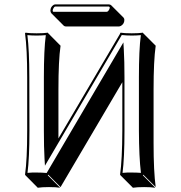

<svg xmlns="http://www.w3.org/2000/svg" viewBox="-20 -797 824 876"><path d="M104 -444.8Q104 -573.7 94.2 -645L96.2 -647.9Q114.3 -645 147 -645Q179.7 -645 198.2 -647.9L200.2 -645L256.3 -588.4Q246.6 -521.5 246.6 -388.7V-165.5L528.3 -644L527.8 -644.5L529.8 -647.9Q547.9 -645 581.1 -645Q613.3 -645 631.8 -647.9L633.8 -645L690.4 -588.4Q680.7 -521 680.7 -388.2V-143.6Q680.7 -14.6 690.4 56.6L633.8 0L631.8 2.9L688.5 59.6Q670.4 56.6 637.7 56.6Q605 56.6 586.4 59.6L529.8 2.9L527.8 0Q537.6 -68.4 538.1 -200.2V-421.9L256.3 56.6L200.2 0L198.2 2.9L254.4 59.6Q236.3 56.6 203.6 56.6Q171.4 56.6 152.3 59.6L96.2 2.9L94.2 0Q104 -68.4 104 -200.2ZM523.4 -676.3H279.8Q274.4 -676.8 271 -679.7L214.4 -736.3Q210.4 -741.2 210 -748Q210 -765.1 224.1 -774.4Q228.5 -776.9 231.9 -776.9H477.1Q483.4 -776.4 486.8 -773.4L543.5 -716.8Q547.4 -711.9 547.4 -706.5Q547.4 -688.5 532.2 -679.2Q527.3 -676.8 523.4 -676.3ZM466.8 -743.2Q473.6 -743.2 479.5 -756.3Q481 -760.3 481 -763.2Q479 -766.6 477.1 -767.1H231.9Q227.1 -767.1 221.7 -754.9Q220.2 -750.5 220.2 -748Q221.2 -743.7 223.1 -743.2ZM113.8 -444.8 114.3 -200.2Q114.3 -75.2 105.5 -8.3Q126.5 -10.3 147 -9.8Q171.9 -9.8 192.9 -7.8L543 -603.5L544.9 -570.3Q547.9 -518.6 547.9 -444.8V-200.2Q547.9 -75.7 539.1 -8.3Q559.6 -10.3 581.1 -9.8Q602.5 -9.8 623 -8.3Q614.3 -79.1 613.8 -200.2V-444.8Q613.8 -570.8 622.6 -636.7Q602.1 -634.8 581.1 -634.8Q556.2 -634.8 535.6 -637.2L185.1 -41L183.1 -73.7Q180.2 -125.5 180.2 -200.2V-444.8Q180.2 -570.8 189 -636.7Q168.5 -634.8 147 -634.8Q125.5 -634.8 105 -636.7Q113.8 -565.9 113.8 -444.8Z"/></svg>

Font: Linux Biolinum Shadow O
Style: Regular
Weight: 400
Designer: Philipp H. Poll
Foundry: Philipp H. Poll
Version: Version 1.0.4